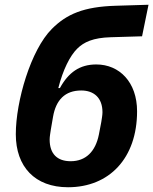

<svg xmlns="http://www.w3.org/2000/svg" viewBox="-20 -772 642 804"><path d="M264.9 12.1C437.1 12.1 554 -109 554 -306.1C554 -427.9 480.1 -502.1 383.2 -502.1C313.9 -502.1 267 -469.1 230.8 -403.1H224.1C244 -480.8 273.1 -538 302.9 -567.8C331 -595.9 370 -614 443.9 -616.1L574.9 -620L601.9 -752.1L464.8 -747.9C331 -744 258.9 -713.1 197.1 -650.9C109 -562.9 46.2 -348 46.2 -209.9C46.2 -73.9 126.1 12.1 264.9 12.1ZM187.9 -187.9C187.9 -199.9 191.1 -217 192.8 -229L202.1 -283C214.1 -353 252.1 -393.1 320 -393.1C372.9 -393.1 409.1 -362.9 409.1 -301.8C409.1 -290.1 405.9 -273.1 404.1 -261L394.2 -209.2C380 -137.1 339.1 -96.9 275.9 -96.9C220.2 -96.9 187.9 -127.1 187.9 -187.9Z"/></svg>

Font: Margiela Mono Italic Bold It
Style: Regular
Weight: 700
Designer: Mike Abbink, Paul van der Laan, Pieter van Rosmalen
Foundry: Bold Monday
Version: Version 2.003 2021